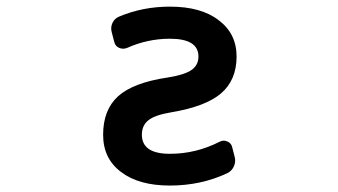

<svg xmlns="http://www.w3.org/2000/svg" viewBox="-20 -579 1040 590"><path d="M502 -8.8Q406.2 -8.8 351.6 -50.8Q296.9 -91.8 296.9 -165Q296.9 -241.2 342.8 -283.2Q389.6 -325.2 495.1 -340.8Q549.8 -349.6 570.3 -365.2Q589.8 -379.9 589.8 -405.3Q589.8 -460 502 -460Q433.6 -460 370.1 -431.6Q357.4 -426.8 345.7 -432.1Q334 -437.5 331.1 -450.2L323.2 -480.5Q319.3 -495.1 325.7 -508.8Q332 -522.5 346.7 -528.3Q418.9 -558.6 502 -558.6Q598.6 -558.6 652.3 -516.6Q707 -475.6 707 -405.3Q707 -333 659.2 -292Q612.3 -252 508.8 -234.4Q455.1 -225.6 435.5 -209Q416 -193.4 416 -165Q416 -106.4 502 -106.4H502.9Q582 -106.4 655.3 -143.6Q666 -149.4 678.2 -144.5Q690.4 -139.6 693.4 -127L701.2 -96.7Q705.1 -82 698.7 -67.9Q692.4 -53.7 678.7 -46.9Q597.7 -8.8 502 -8.8Z"/></svg>

Font: Rounded-L Mgen+ 1m medium
Style: Regular
Weight: 500
Designer: [Source Han Sans]
Ryoko NISHIZUKA  (kana & ideographs); Paul D. Hunt (Latin, Greek & Cyrillic); Wenlong ZHANG  (bopomofo
Version: Version 1.059.20150602